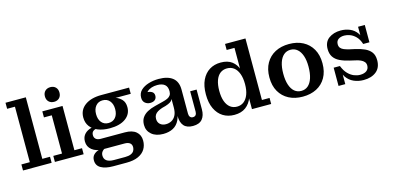

<svg xmlns="http://www.w3.org/2000/svg" viewBox="-79 -1200 3829 1872"><g transform="rotate(-15 1835.5 -264.0)"><path d="M15 0V-61H100V-621H21V-682H226V-61H304V0Z M337 0V-61H425V-447H346V-508H550V-61H627V0ZM482 -568Q449 -568 428.5 -588Q408 -608 408 -642Q408 -676 428.5 -696Q449 -716 482 -716Q515 -716 535 -696Q555 -676 555 -642Q555 -608 535 -588Q515 -568 482 -568Z M875 188Q798 188 753 162.5Q708 137 708 84Q708 51 726.5 30.5Q745 10 775 -0.5Q805 -11 838 -12L844 -5Q834 1 823.5 10Q813 19 806.5 31Q800 43 800 60Q800 95 825 113Q850 131 898 131H1011Q1046 131 1068.5 121.5Q1091 112 1101 95Q1111 78 1111 58Q1111 30 1092.5 16Q1074 2 1040 2H820Q754 2 712.5 -30.5Q671 -63 671 -116Q671 -155 690 -181Q709 -207 742.5 -221Q776 -235 818 -235L824 -210Q796 -209 779 -196Q762 -183 762 -156Q762 -131 778.5 -116.5Q795 -102 827 -102H1070Q1144 -102 1183 -69Q1222 -36 1222 21Q1222 70 1199 107.5Q1176 145 1129 166.5Q1082 188 1010 188ZM941 -178Q873 -178 822.5 -198Q772 -218 744 -255.5Q716 -293 716 -346Q716 -424 777.5 -468.5Q839 -513 943 -513L1070 -450Q1104 -440 1131 -411.5Q1158 -383 1158 -333Q1158 -262 1100 -220Q1042 -178 941 -178ZM941 -231Q986 -231 1012 -262Q1038 -293 1038 -346Q1038 -397 1012 -428.5Q986 -460 941 -460Q897 -460 871 -428.5Q845 -397 845 -346Q845 -293 871 -262Q897 -231 941 -231ZM1070 -450 943 -513H1223V-450Z M1384 -315Q1355 -315 1333 -333Q1311 -351 1311 -386Q1311 -432 1341 -461Q1371 -490 1419.5 -505Q1468 -520 1522 -520Q1614 -520 1663 -481Q1712 -442 1712 -362L1595 -377Q1595 -423 1569 -444.5Q1543 -466 1494 -466Q1463 -466 1436.5 -457.5Q1410 -449 1392 -432Q1374 -415 1368 -389V-425Q1405 -425 1427.5 -412.5Q1450 -400 1450 -371Q1450 -345 1433 -330Q1416 -315 1384 -315ZM1729 10Q1667 10 1637.5 -24.5Q1608 -59 1608 -122V-166H1594V-299H1590L1595 -337V-377L1712 -362V-118Q1712 -98 1722 -85.5Q1732 -73 1750 -73Q1770 -73 1779.5 -85.5Q1789 -98 1789 -118V-324H1854V-124Q1854 -62 1824 -26Q1794 10 1729 10ZM1430 10Q1356 10 1312.5 -27Q1269 -64 1269 -123Q1269 -167 1288.5 -196Q1308 -225 1342.5 -244Q1377 -263 1422 -274L1505 -295Q1534 -302 1554 -311.5Q1574 -321 1584.5 -336.5Q1595 -352 1595 -376L1599 -299H1594Q1587 -281 1569.5 -269.5Q1552 -258 1520 -248L1483 -238Q1456 -229 1437 -217.5Q1418 -206 1408 -189.5Q1398 -173 1398 -150Q1398 -115 1420.5 -95Q1443 -75 1479 -75Q1510 -75 1536 -89Q1562 -103 1578 -133Q1594 -163 1594 -213L1617 -206Q1617 -131 1594.5 -83Q1572 -35 1530 -12.5Q1488 10 1430 10Z M2148 10Q2083 10 2034 -20.5Q1985 -51 1957 -110Q1929 -169 1929 -254Q1929 -340 1957 -398.5Q1985 -457 2034 -487.5Q2083 -518 2148 -518Q2218 -518 2261 -485.5Q2304 -453 2323.5 -393.5Q2343 -334 2343 -255L2350 -253Q2351 -176 2329.5 -116.5Q2308 -57 2263 -23.5Q2218 10 2148 10ZM2193 -61Q2233 -61 2262 -83.5Q2291 -106 2307.5 -149Q2324 -192 2324 -254Q2324 -316 2307.5 -359.5Q2291 -403 2262 -425Q2233 -447 2193 -447Q2153 -447 2124 -425Q2095 -403 2079.5 -359.5Q2064 -316 2064 -254Q2064 -192 2079.5 -149Q2095 -106 2124 -83.5Q2153 -61 2193 -61ZM2326 0V-141L2337 -258L2316 -365V-621H2237V-682H2443V-61H2520V0Z M2838 11Q2758 11 2698 -20.5Q2638 -52 2604 -111Q2570 -170 2570 -254Q2570 -338 2604 -397.5Q2638 -457 2698 -488.5Q2758 -520 2838 -520Q2918 -520 2978 -488.5Q3038 -457 3072 -397.5Q3106 -338 3106 -254Q3106 -170 3072 -110.5Q3038 -51 2978 -20Q2918 11 2838 11ZM2838 -47Q2878 -47 2906.5 -71.5Q2935 -96 2950.5 -143.5Q2966 -191 2966 -259Q2966 -323 2950.5 -368Q2935 -413 2906.5 -437.5Q2878 -462 2838 -462Q2798 -462 2769.5 -437.5Q2741 -413 2725.5 -366.5Q2710 -320 2710 -254Q2710 -188 2725.5 -141.5Q2741 -95 2769.5 -71Q2798 -47 2838 -47Z M3453 8Q3400 8 3354.5 -12Q3309 -32 3280 -74.5Q3251 -117 3245 -184H3263Q3283 -133 3311.5 -104Q3340 -75 3371.5 -62.5Q3403 -50 3432 -50Q3475 -50 3498.5 -68.5Q3522 -87 3522 -120Q3522 -142 3509.5 -157Q3497 -172 3475 -182Q3453 -192 3424 -198L3368 -211Q3312 -224 3272 -243.5Q3232 -263 3211 -295Q3190 -327 3190 -375Q3190 -446 3238.5 -481.5Q3287 -517 3359 -517Q3408 -517 3451 -499Q3494 -481 3522.5 -440.5Q3551 -400 3556 -333H3538Q3522 -383 3494.5 -410.5Q3467 -438 3436.5 -449Q3406 -460 3380 -460Q3343 -460 3320 -443.5Q3297 -427 3297 -394Q3297 -371 3309 -356.5Q3321 -342 3342.5 -333.5Q3364 -325 3392 -318L3447 -306Q3502 -294 3542.5 -275.5Q3583 -257 3606 -226.5Q3629 -196 3629 -145Q3629 -70 3580.5 -31Q3532 8 3453 8ZM3200 0V-184H3245L3268 -147V0ZM3556 -333 3533 -370V-508H3601V-333Z"/></g></svg>

Font: Montagu Slab Medium
Style: Regular
Weight: 500
Version: Version 1.000